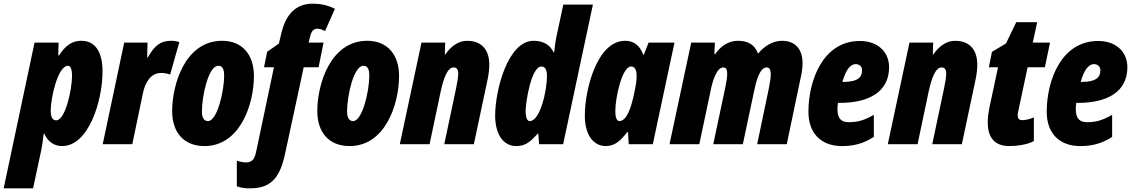

<svg xmlns="http://www.w3.org/2000/svg" viewBox="-83 -785 6162 1045"><path d="M-63 240H97L142 30C145 13 151 -21 155 -58H158C176 -15 211 10 255 10C400 10 475 -237 475 -396C475 -510 430 -563 360 -563C314 -563 276 -542 238 -483H234L236 -553H105ZM223 -130C203 -130 193 -147 193 -184C193 -249 231 -427 287 -427C301 -427 309 -409 309 -372C309 -295 272 -130 223 -130Z M476 0H637L695 -278C707 -338 739 -388 794 -388C812 -388 828 -385 843 -379L893 -556C873 -562 861 -563 848 -563C791 -563 758 -537 722 -473H718L720 -553H593Z M1030 10C1223 10 1299 -216 1299 -372C1299 -488 1235 -563 1126 -563C925 -563 854 -326 854 -181C854 -62 919 10 1030 10ZM1049 -126C1026 -126 1016 -146 1016 -180C1016 -261 1051 -427 1105 -427C1128 -427 1137 -409 1137 -372C1137 -292 1100 -126 1049 -126Z M1280 240C1401 240 1444 170 1470 45L1570 -419H1651L1678 -553H1597L1605 -587C1610 -608 1620 -629 1644 -629C1655 -629 1672 -624 1686 -616L1740 -737C1699 -758 1659 -765 1619 -765C1491 -765 1458 -653 1443 -582L1435 -548L1371 -503L1354 -419H1408L1313 32C1306 66 1299 99 1256 99C1244 99 1218 95 1206 89V229C1233 239 1256 240 1280 240Z M1820 10C2013 10 2089 -216 2089 -372C2089 -488 2025 -563 1916 -563C1715 -563 1644 -326 1644 -181C1644 -62 1709 10 1820 10ZM1839 -126C1816 -126 1806 -146 1806 -180C1806 -261 1841 -427 1895 -427C1918 -427 1927 -409 1927 -372C1927 -292 1890 -126 1839 -126Z M2093 0H2255L2315 -285C2331 -358 2352 -418 2386 -418C2404 -418 2411 -405 2411 -383C2411 -366 2406 -337 2400 -308L2335 0H2496L2571 -353C2578 -388 2580 -413 2580 -433C2580 -533 2519 -563 2460 -563C2413 -563 2373 -535 2341 -489H2338L2340 -553H2211Z M2727 10C2778 10 2804 -14 2843 -57H2847L2851 0H2982L3144 -760H2983L2946 -588C2942 -571 2937 -538 2933 -500H2930C2909 -546 2867 -563 2821 -563C2680 -563 2612 -291 2612 -156C2612 -54 2656 10 2727 10ZM2800 -126C2786 -126 2778 -145 2778 -181C2778 -229 2808 -423 2864 -423C2884 -423 2894 -406 2894 -370C2894 -295 2858 -126 2800 -126Z M3215 10C3266 10 3297 -23 3331 -66H3335L3339 0H3470L3588 -553H3447L3421 -487H3418C3398 -543 3361 -563 3319 -563C3167 -563 3100 -298 3100 -156C3100 -54 3144 10 3215 10ZM3288 -126C3274 -126 3266 -145 3266 -181C3266 -252 3302 -423 3352 -423C3372 -423 3382 -406 3382 -370C3382 -351 3380 -327 3366 -265C3354 -209 3330 -126 3288 -126Z M3561 0H3723L3785 -293C3795 -344 3818 -418 3853 -418C3868 -418 3875 -407 3875 -384C3875 -365 3870 -335 3864 -306L3799 0H3960L4022 -292C4033 -344 4052 -418 4090 -418C4105 -418 4112 -406 4112 -381C4112 -363 4108 -335 4102 -306L4038 0H4199L4273 -353C4281 -386 4285 -417 4285 -441C4285 -518 4245 -563 4173 -563C4125 -563 4078 -536 4045 -495H4042C4024 -541 3990 -563 3932 -563C3883 -563 3839 -534 3809 -490H3805L3808 -553H3679Z M4499 10C4558 10 4614 -1 4673 -40V-160C4618 -129 4585 -120 4537 -120C4496 -120 4475 -139 4475 -193C4475 -202 4476 -214 4478 -225H4488C4646 -225 4756 -285 4756 -419C4756 -506 4691 -562 4597 -562C4397 -562 4317 -349 4317 -176C4317 -60 4386 10 4499 10ZM4502 -339C4521 -408 4547 -436 4574 -436C4594 -436 4609 -423 4609 -403C4609 -366 4589 -339 4504 -339Z M4749 0H4911L4971 -285C4987 -358 5008 -418 5042 -418C5060 -418 5067 -405 5067 -383C5067 -366 5062 -337 5056 -308L4991 0H5152L5227 -353C5234 -388 5236 -413 5236 -433C5236 -533 5175 -563 5116 -563C5069 -563 5029 -535 4997 -489H4994L4996 -553H4867Z M5411 10C5448 10 5507 3 5544 -17V-146C5519 -135 5493 -131 5483 -131C5463 -131 5456 -139 5456 -159C5456 -166 5458 -176 5460 -184L5510 -419H5604L5632 -553H5538L5562 -664H5448L5392 -548L5316 -503L5299 -419H5349L5304 -208C5296 -170 5293 -144 5293 -119C5293 -45 5323 10 5411 10Z M5796 10C5855 10 5911 -1 5970 -40V-160C5915 -129 5882 -120 5834 -120C5793 -120 5772 -139 5772 -193C5772 -202 5773 -214 5775 -225H5785C5943 -225 6053 -285 6053 -419C6053 -506 5988 -562 5894 -562C5694 -562 5614 -349 5614 -176C5614 -60 5683 10 5796 10ZM5799 -339C5818 -408 5844 -436 5871 -436C5891 -436 5906 -423 5906 -403C5906 -366 5886 -339 5801 -339Z"/></svg>

Font: Noto Sans UI Condensed Black
Style: Italic
Weight: 900
Width: 3
Italic angle: -192°
Designer: Monotype Design Team
Foundry: Monotype Imaging Inc.
Version: Version 1.901